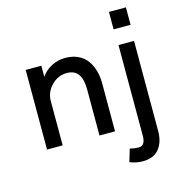

<svg xmlns="http://www.w3.org/2000/svg" viewBox="-128 -807 1075 1136"><g transform="rotate(-15 409.5 -239.0)"><path d="M641.6 -585V-691.9H745.6V-585ZM77.1 0V-487.8H172.9V-419.9Q198.2 -456.5 237.5 -476.3Q276.9 -496.1 319.8 -496.1Q365.2 -496.1 399.7 -479.5Q434.1 -462.9 454.1 -434.3Q474.1 -405.8 483.9 -370.8Q493.7 -335.9 493.7 -295.4V0H398.4V-283.7Q398.4 -407.2 307.1 -407.2Q252.4 -407.2 212.6 -366.5Q172.9 -325.7 172.9 -272V0ZM606.9 213.9Q567.4 213.9 528.3 198.2L551.3 121.1Q579.6 128.4 604 128.4Q645.5 128.4 645.5 68.4V-487.8H740.7V64Q740.7 131.3 707.5 172.6Q674.3 213.9 606.9 213.9Z"/></g></svg>

Font: HK Grotesk Medium
Style: Regular
Weight: 500
Designer: Alfredo Marco Pradil and Stefan Peev
Foundry: Hanken Design Co.
Version: Version 1.045;PS 001.045;hotconv 1.0.88;makeotf.lib2.5.64775